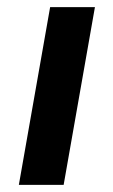

<svg xmlns="http://www.w3.org/2000/svg" viewBox="-20 -520 319 540"><path d="M121 -500H247L159 0H33Z"/></svg>

Font: Sarabun
Style: Bold Italic
Weight: 700
Italic angle: -10°
Designer: Suppakit Chalermlarp | Katatrad Co.,Ltd.
Foundry: Cadson Demak Co.,Ltd.
Version: Version 1.000; ttfautohint (v1.6)